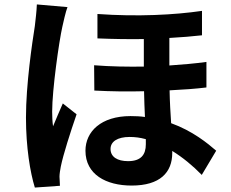

<svg xmlns="http://www.w3.org/2000/svg" viewBox="-20 -801 1040 865"><path d="M97 -271C97 -137 116 -24 137 44L250 36C249 22 249 5 248 -5C248 -16 251 -37 254 -51C265 -105 297 -205 325 -286L263 -335C249 -303 233 -266 219 -232C216 -251 215 -279 215 -298C215 -397 246 -615 261 -681C265 -699 276 -749 284 -769L146 -781C145 -750 140 -711 137 -684C125 -608 97 -421 97 -271ZM365 -122C365 -15 458 35 573 35C701 35 756 -24 756 -112V-121C803 -92 848 -55 889 -13L954 -122C916 -155 848 -211 751 -246C748 -291 745 -341 744 -394C805 -397 862 -401 910 -407V-522C859 -515 802 -510 743 -506V-630C797 -633 847 -637 890 -642V-752C767 -734 599 -725 419 -738V-628C492 -625 562 -624 628 -625V-501C556 -500 481 -501 404 -507L405 -393C481 -389 556 -388 629 -390C630 -351 631 -311 633 -274C612 -277 591 -278 568 -278C435 -278 365 -208 365 -122ZM478 -130C478 -163 509 -184 564 -184C588 -184 612 -181 637 -174V-151C637 -104 615 -75 557 -75C509 -75 478 -94 478 -130Z"/></svg>

Font: GenEiGothic-pro-Regular
Style: Bold
Weight: 700
Designer: Ryoko NISHIZUKA (kana & ideographs); Paul D. Hunt (Latin, Greek & Cyrillic); Wenlong ZHANG (bopomofo); Sandoll Communica
Foundry: Adobe Systems Incorporated; o_tamon
Version: Version 1.000.140830